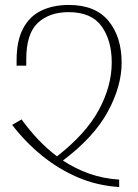

<svg xmlns="http://www.w3.org/2000/svg" viewBox="-20 -744 556 775"><path d="M461 11Q370 5 292 -29Q214 -63 148 -117Q82 -171 29 -240L67 -262Q99 -218 134.5 -180.5Q170 -143 210 -113Q326 -203 378.5 -299.5Q431 -396 431 -492Q431 -581 390 -638Q349 -695 257 -695Q179 -695 132.5 -651.5Q86 -608 86 -505V-479H47V-501Q47 -580 73.5 -629.5Q100 -679 147.5 -701.5Q195 -724 258 -724Q365 -724 418 -659.5Q471 -595 471 -491Q471 -396 415 -293Q359 -190 234 -96Q284 -63 340.5 -43Q397 -23 461 -19Z"/></svg>

Font: Noto Serif Armenian SemiCondensed ExtraLight
Style: Regular
Weight: 200
Width: 4
Designer: Monotype Design Team
Foundry: Monotype Imaging Inc.
Version: Version 2.008; ttfautohint (v1.8.4.7-5d5b)